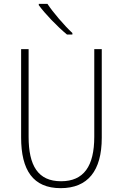

<svg xmlns="http://www.w3.org/2000/svg" viewBox="-20 -970 640 1000"><path d="M329 -790H357V-798C315 -837 255 -907 227 -950H182V-943C214 -899 277 -833 329 -790ZM296 10C437 10 510 -80 510 -252V-714H471V-258C471 -104 416 -26 298 -26C178 -26 129 -107 129 -258V-714H90V-254C90 -84 152 10 296 10Z"/></svg>

Font: Noto Sans Mono ExtraLight
Style: Regular
Weight: 200
Designer: Monotype Design Team
Foundry: Monotype Imaging Inc.
Version: Version 2.014